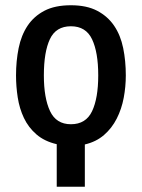

<svg xmlns="http://www.w3.org/2000/svg" viewBox="-20 -557 540 731"><path d="M196 154V-8Q149 -19 118.5 -45.5Q88 -72 71 -108Q54 -144 47.5 -186Q41 -228 41 -270Q41 -325 51 -374Q61 -423 85 -459Q109 -495 149 -516Q189 -537 250 -537Q310 -537 350 -516Q390 -495 414.5 -459Q439 -423 449 -374Q459 -325 459 -270Q459 -227 451 -184.5Q443 -142 424.5 -105.5Q406 -69 376 -43Q346 -17 303 -7V154ZM250 -84Q307 -84 330.5 -133.5Q354 -183 354 -270Q354 -358 330.5 -407.5Q307 -457 250 -457Q193 -457 170 -408Q147 -359 147 -270Q147 -184 170.5 -134Q194 -84 250 -84Z"/></svg>

Font: D2Coding
Style: Bold
Weight: 700
Monospace: yes
Designer: Yong-Rak Park; Jeong-Hwan Yoon; Sang-Min Lee;
Foundry: NHN Corporation
Version: Version 1.3.2; Build 20180524